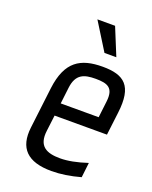

<svg xmlns="http://www.w3.org/2000/svg" viewBox="-132 -753 664 837"><g transform="rotate(20 200.5 -335.0)"><path d="M266 -494C164 -494 101 -458 85 -329L62 -138C50 -39 99 10 210 10C253 10 297 3 344 -10L352 -79C303 -63 262 -55 227 -55C165 -55 122 -73 132 -149L141 -222H384L397 -329C413 -458 366 -494 266 -494ZM255 -434C310 -434 341 -423 333 -357L324 -281H148L157 -357C165 -423 202 -434 255 -434ZM307 -553 255 -680H173L252 -553Z"/></g></svg>

Font: Gamestation Condensed
Style: Italic
Weight: 400
Width: 3
Designer: Jonas Hecksher
Foundry: Jonas Hecksher, Playtypeª, e-types AS
Version: Version 1.003